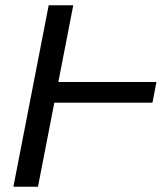

<svg xmlns="http://www.w3.org/2000/svg" viewBox="-20 -708 626 728"><path d="M186 -318.8 124 0H30.8L164.6 -688H257.8L201.2 -397H573.2L558.1 -318.8Z"/></svg>

Font: Arimo
Style: Italic
Weight: 400
Italic angle: -12°
Designer: Steve Matteson
Foundry: Monotype Imaging Inc.
Version: Version 1.33